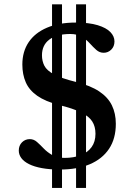

<svg xmlns="http://www.w3.org/2000/svg" viewBox="-20 -796 651 915"><path d="M228 99.5V-775.5H275.5V99.5ZM342.5 99.5V-775.5H390V99.5ZM265.5 12Q216.5 12 179.8 5.2Q143 -1.5 118.5 -13.8Q94 -26 81.8 -42.5Q69.5 -59 69.5 -78.5Q69.5 -102.5 84.8 -117.8Q100 -133 122 -133Q141 -133 156.2 -119.5Q171.5 -106 188.5 -88.2Q205.5 -70.5 229 -57Q252.5 -43.5 288 -43.5Q331.5 -43.5 364.8 -56.5Q398 -69.5 416.5 -95Q435 -120.5 435 -158.5Q435 -193.5 419.2 -217.8Q403.5 -242 366 -260.5Q328.5 -279 262 -295.5Q196 -312.5 157.5 -339.5Q119 -366.5 102.8 -403.8Q86.5 -441 86.5 -488.5Q86.5 -550 116.5 -594.8Q146.5 -639.5 203.8 -664Q261 -688.5 341 -688.5Q404.5 -688.5 445.5 -676Q486.5 -663.5 506 -643.2Q525.5 -623 525.5 -598.5Q525.5 -574.5 510.2 -559.5Q495 -544.5 474 -544.5Q454.5 -544.5 439.2 -558Q424 -571.5 408 -589.2Q392 -607 370 -620.5Q348 -634 315 -634Q250.5 -634 215.2 -607.5Q180 -581 180 -532.5Q180 -505 191.5 -482.5Q203 -460 238 -441.2Q273 -422.5 342 -405.5Q411.5 -388 453 -360.2Q494.5 -332.5 513.2 -294Q532 -255.5 532 -206Q532 -135.5 499.8 -87Q467.5 -38.5 407.8 -13.2Q348 12 265.5 12Z"/></svg>

Font: Newsreader 16pt SemiBold
Style: Regular
Weight: 600
Designer: Hugues Gentile
Foundry: Production Type
Version: Version 1.003